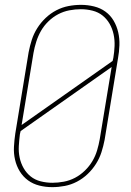

<svg xmlns="http://www.w3.org/2000/svg" viewBox="-20 -763 540 791"><path d="M195 8Q168 8 142 1.5Q116 -5 95.5 -20Q75 -35 61.5 -57Q48 -79 42 -105Q36 -131 37.5 -158.5Q39 -186 43 -213L98 -548Q103 -574 111 -599Q119 -624 133.5 -647Q148 -670 168 -689Q188 -708 212 -720.5Q236 -733 262 -738Q288 -743 314 -743Q341 -743 367.5 -736.5Q394 -730 414.5 -715Q435 -700 448 -678Q461 -656 467 -630Q473 -604 472 -576.5Q471 -549 466 -522L411 -187Q406 -161 398 -136Q390 -111 375.5 -88Q361 -65 341 -46Q321 -27 297 -14.5Q273 -2 247 3Q221 8 195 8ZM69 -248 444 -512 447 -525Q451 -549 452 -573.5Q453 -598 448 -621.5Q443 -645 431.5 -665Q420 -685 402.5 -699Q385 -713 361.5 -719Q338 -725 313 -725Q290 -725 266 -720.5Q242 -716 220 -704.5Q198 -693 179.5 -675Q161 -657 149 -636Q137 -615 129.5 -591.5Q122 -568 118 -545ZM196 -10Q219 -10 243 -14.5Q267 -19 289 -30.5Q311 -42 329.5 -60Q348 -78 360.5 -99Q373 -120 380 -143.5Q387 -167 391 -190L440 -487L65 -223L62 -210Q59 -186 57.5 -161.5Q56 -137 61 -113.5Q66 -90 77.5 -70Q89 -50 106.5 -36Q124 -22 147.5 -16Q171 -10 196 -10Z"/></svg>

Font: Iosevka Thin Oblique
Style: Regular
Weight: 100
Italic angle: -9°
Monospace: yes
Designer: Belleve Invis
Foundry: Belleve Invis
Version: Version 32.5.0; ttfautohint (v1.8.4)